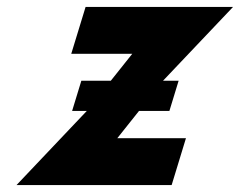

<svg xmlns="http://www.w3.org/2000/svg" viewBox="-20 -533 691 553"><path d="M380.4 -213.5H467.9L494.5 -300.5H449.6L651.2 -513H226.5L185.2 -378H360.9L299.2 -300.5H214.3L187.7 -213.5H230L27.6 0H474.4L515.6 -135H317.9Z"/></svg>

Font: Hussar
Style: BdSuprConOblThree
Weight: 700
Foundry: Cannot Into Space Fonts
Version: Version 2.00